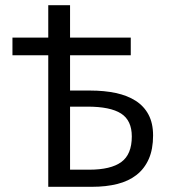

<svg xmlns="http://www.w3.org/2000/svg" viewBox="-20 -720 654 740"><path d="M166 0V-507H28V-575H166V-700H250V-575H484V-507H250V-371H328Q382 -371 426.5 -361.5Q471 -352 503 -331.5Q535 -311 552.5 -278Q570 -245 570 -198Q570 -145 553.5 -107.5Q537 -70 506.5 -46Q476 -22 432.5 -11Q389 0 334 0ZM250 -66H324Q407 -66 447.5 -95.5Q488 -125 488 -194Q488 -256 446.5 -282.5Q405 -309 317 -309H250Z"/></svg>

Font: Source Sans Pro
Style: Regular
Weight: 400
Designer: Paul D. Hunt
Foundry: Adobe Systems Incorporated
Version: Version 2.021;PS 2.000;hotconv 1.0.86;makeotf.lib2.5.63406